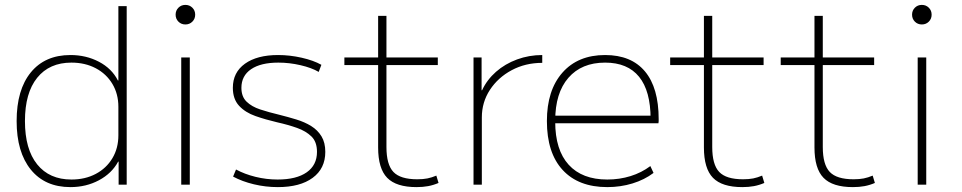

<svg xmlns="http://www.w3.org/2000/svg" viewBox="-20 -755 3935 785"><path d="M268 10Q164 10 106 -61.5Q48 -133 48 -260Q48 -388 106 -459Q164 -530 268 -530Q332 -530 384.5 -502.5Q437 -475 462 -426H464V-730H498V0H465V-94H463Q437 -46 384.5 -18Q332 10 268 10ZM272 -21Q328 -21 371.5 -44Q415 -67 439.5 -108Q464 -149 464 -202V-318Q464 -371 439.5 -412Q415 -453 371.5 -476Q328 -499 272 -499Q182 -499 132 -437Q82 -375 82 -260Q82 -145 132 -83Q182 -21 272 -21Z M721 0V-520H756V0ZM738 -655Q721 -655 709.5 -666.5Q698 -678 698 -695Q698 -712 709.5 -723.5Q721 -735 738 -735Q755 -735 766.5 -723.5Q778 -712 778 -695Q778 -678 766.5 -666.5Q755 -655 738 -655Z M1116 10Q1066 10 1018 -1.5Q970 -13 933 -33L945 -62Q980 -43 1024.5 -32Q1069 -21 1115 -21Q1192 -21 1234 -50.5Q1276 -80 1276 -134Q1276 -175 1253.5 -197Q1231 -219 1194.5 -232Q1158 -245 1113 -255Q1066 -266 1024.5 -280.5Q983 -295 957.5 -322.5Q932 -350 932 -396Q932 -459 981.5 -494.5Q1031 -530 1117 -530Q1165 -530 1213.5 -519Q1262 -508 1294 -490L1283 -461Q1254 -478 1208.5 -488.5Q1163 -499 1118 -499Q1046 -499 1006.5 -472Q967 -445 967 -396Q967 -360 988 -339.5Q1009 -319 1044 -307.5Q1079 -296 1121 -286Q1157 -277 1191.5 -266.5Q1226 -256 1252.5 -239.5Q1279 -223 1294.5 -197.5Q1310 -172 1310 -134Q1310 -66 1258.5 -28Q1207 10 1116 10Z M1683 10Q1600 10 1563 -28Q1526 -66 1526 -152V-489H1388V-520H1526V-690H1560V-520H1770V-489H1560V-154Q1560 -82 1588.5 -52Q1617 -22 1686 -22Q1710 -22 1727.5 -25.5Q1745 -29 1764 -37L1773 -7Q1752 2 1730.5 6Q1709 10 1683 10Z M1916 0V-520H1949V-386H1951Q1971 -429 2008 -461.5Q2045 -494 2094 -512Q2143 -530 2197 -530V-498Q2128 -498 2072 -468Q2016 -438 1983 -387.5Q1950 -337 1950 -275V0Z M2463 10Q2345 10 2280.5 -60Q2216 -130 2216 -260Q2216 -386 2279.5 -458Q2343 -530 2454 -530Q2561 -530 2617 -463Q2673 -396 2673 -268Q2673 -263 2673 -259.5Q2673 -256 2672 -251H2234V-282H2651L2640 -269Q2640 -383 2593 -441Q2546 -499 2454 -499Q2358 -499 2304 -437Q2250 -375 2250 -262V-257Q2250 -142 2305 -81.5Q2360 -21 2463 -21Q2513 -21 2558 -35Q2603 -49 2639 -76L2652 -48Q2615 -20 2566 -5Q2517 10 2463 10Z M3015 10Q2932 10 2895 -28Q2858 -66 2858 -152V-489H2720V-520H2858V-690H2892V-520H3102V-489H2892V-154Q2892 -82 2920.5 -52Q2949 -22 3018 -22Q3042 -22 3059.5 -25.5Q3077 -29 3096 -37L3105 -7Q3084 2 3062.5 6Q3041 10 3015 10Z M3467 10Q3384 10 3347 -28Q3310 -66 3310 -152V-489H3172V-520H3310V-690H3344V-520H3554V-489H3344V-154Q3344 -82 3372.5 -52Q3401 -22 3470 -22Q3494 -22 3511.5 -25.5Q3529 -29 3548 -37L3557 -7Q3536 2 3514.5 6Q3493 10 3467 10Z M3732 0V-520H3767V0ZM3749 -655Q3732 -655 3720.5 -666.5Q3709 -678 3709 -695Q3709 -712 3720.5 -723.5Q3732 -735 3749 -735Q3766 -735 3777.5 -723.5Q3789 -712 3789 -695Q3789 -678 3777.5 -666.5Q3766 -655 3749 -655Z"/></svg>

Font: M PLUS 2 ExtraLight
Style: Regular
Weight: 250
Designer: Coji Morishita
Foundry: UNDERFOREST DESIGN
Version: Version 1.001